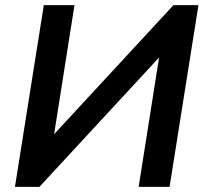

<svg xmlns="http://www.w3.org/2000/svg" viewBox="-20 -725 795 745"><path d="M38 0 150 -705H269L185 -173L160 -172L653 -705H750L638 0H518L602 -532L626 -533L133 0Z"/></svg>

Font: Mulish ExtraLight
Style: Italic
Weight: 200
Italic angle: -9°
Designer: Vernon Adams
Foundry: Vernon Adams
Version: Version 3.603